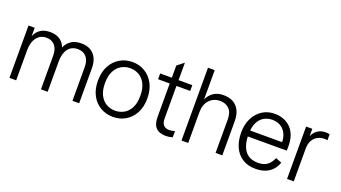

<svg xmlns="http://www.w3.org/2000/svg" viewBox="-58 -1220 3104 1747"><g transform="rotate(20 1494.0 -346.5)"><path d="M60 0V-507H120V-426Q140 -473 176.5 -496Q213 -519 267 -519Q322 -519 360 -495Q398 -471 415 -424Q435 -470 473.5 -494.5Q512 -519 569 -519Q622 -519 659 -497.5Q696 -476 715.5 -436Q735 -396 735 -338V0H670V-325Q670 -390 639.5 -424.5Q609 -459 557 -459Q496 -459 463 -415.5Q430 -372 430 -295V0H365V-325Q365 -390 334.5 -424.5Q304 -459 252 -459Q194 -459 159.5 -414Q125 -369 125 -292V0Z M1064 12Q998 12 943.5 -19.5Q889 -51 857 -110.5Q825 -170 825 -253Q825 -336 857 -395.5Q889 -455 943.5 -487Q998 -519 1064 -519Q1131 -519 1185 -487Q1239 -455 1271 -395.5Q1303 -336 1303 -253Q1303 -170 1271 -110.5Q1239 -51 1185 -19.5Q1131 12 1064 12ZM1064 -48Q1110 -48 1149 -70Q1188 -92 1211.5 -137.5Q1235 -183 1235 -253Q1235 -324 1211.5 -369.5Q1188 -415 1149 -437Q1110 -459 1064 -459Q1018 -459 979 -437Q940 -415 916.5 -369.5Q893 -324 893 -253Q893 -183 916.5 -137.5Q940 -92 979 -70Q1018 -48 1064 -48Z M1576 10Q1513 10 1480.5 -23Q1448 -56 1448 -127V-625L1513 -676V-135Q1513 -92 1532.5 -71.5Q1552 -51 1588 -51Q1599 -51 1612 -53Q1625 -55 1641 -61V0Q1625 5 1609.5 7.5Q1594 10 1576 10ZM1335 -451V-507H1646V-451Z M1726 0V-705H1791V-421Q1811 -467 1850 -493Q1889 -519 1946 -519Q2001 -519 2040 -497.5Q2079 -476 2100 -433.5Q2121 -391 2121 -328V0H2056V-322Q2056 -393 2022 -426Q1988 -459 1935 -459Q1871 -459 1831 -415.5Q1791 -372 1791 -299V0Z M2444 12Q2371 12 2318.5 -21Q2266 -54 2238.5 -114.5Q2211 -175 2211 -255Q2211 -334 2241 -393.5Q2271 -453 2323 -486Q2375 -519 2441 -519Q2506 -519 2555 -491.5Q2604 -464 2631 -412.5Q2658 -361 2658 -290Q2658 -275 2658 -262Q2658 -249 2657 -241H2254V-299H2620L2592 -281Q2593 -338 2574.5 -378Q2556 -418 2521 -439Q2486 -460 2439 -460Q2396 -460 2359.5 -439.5Q2323 -419 2301.5 -375Q2280 -331 2280 -260Q2280 -157 2322 -102Q2364 -47 2448 -47Q2501 -47 2535 -70.5Q2569 -94 2590 -144L2648 -121Q2632 -76 2603.5 -46.5Q2575 -17 2535.5 -2.5Q2496 12 2444 12Z M2748 0V-507H2808V-436Q2824 -474 2857 -496.5Q2890 -519 2935 -519Q2945 -519 2955.5 -517.5Q2966 -516 2973 -514V-456Q2963 -458 2956 -458.5Q2949 -459 2940 -459Q2908 -459 2878.5 -443.5Q2849 -428 2831 -396.5Q2813 -365 2813 -316V0Z"/></g></svg>

Font: TikTok Sans Light
Style: Regular
Weight: 300
Version: Version 4.000